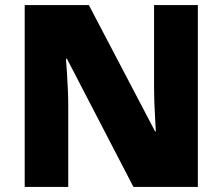

<svg xmlns="http://www.w3.org/2000/svg" viewBox="-20 -734 874 754"><path d="M757 0H504L243 -503H239Q241 -480 243 -447.5Q245 -415 246.5 -382Q248 -349 248 -322V0H77V-714H329L589 -218H592Q591 -241 589 -272Q587 -303 586 -335Q585 -367 585 -391V-714H757Z"/></svg>

Font: Noto Sans Arabic Blk
Style: Regular
Weight: 900
Designer: Monotype Design Team, Nadine Chahine, Nizar Qandah and Khaled Hosny
Foundry: Monotype Imaging Inc.
Version: Version 2.012; ttfautohint (v1.8.4.7-5d5b)